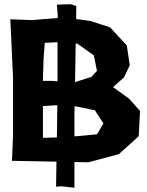

<svg xmlns="http://www.w3.org/2000/svg" viewBox="-20 -759 688 898"><path d="M329.1 -262.7 423.8 -243.2 463.9 -181.6 433.6 -130.9 328.1 -121.1V-229.5ZM334 -555.7 341.8 -554.7 418.9 -500 433.6 -427.7 407.2 -399.4 331.1 -375ZM180.7 -262.7 239.3 -266.6H248V-259.8L246.1 -116.2L180.7 -114.3V-191.4ZM183.6 -482.4 189.5 -558.6 249 -561.5V-378.9L218.8 -380.9H180.7ZM246.1 -737.3 250 -685.5V-674.8L129.9 -665L28.3 -668.9L41 -393.6V-129.9L36.1 -6.8L244.1 -2.9L242.2 114.3L267.6 112.3L328.1 119.1V-1L393.6 0L536.1 -38.1L628.9 -122.1L634.8 -240.2L583 -297.9L508.8 -351.6L560.5 -397.5L586.9 -454.1L573.2 -545.9L495.1 -630.9L402.3 -661.1L335.9 -669.9L336.9 -730.5L311.5 -739.3Z"/></svg>

Font: MaokenAssortedSans-Lite
Style: Lite
Weight: 400
Version: Version 1.400